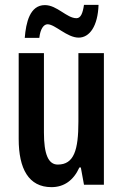

<svg xmlns="http://www.w3.org/2000/svg" viewBox="-20 -761 506 791"><path d="M386 -741H326C321 -707 313 -686 295 -686C255 -686 215 -740 165 -740C103 -740 87 -668 82 -605H142C146 -642 160 -661 176 -661C207 -661 256 -606 304 -606C349 -606 383 -653 386 -741ZM408 -542H303V-260C303 -143 285 -83 218 -83C179 -83 161 -126 161 -215V-542H57V-188C57 -66 98 10 192 10C244 10 283 -18 307 -71H313L326 0H408Z"/></svg>

Font: Noto Sans Display Condensed Medium
Style: Regular
Weight: 500
Width: 3
Designer: Monotype Design Team
Foundry: Monotype Imaging Inc.
Version: Version 1.900